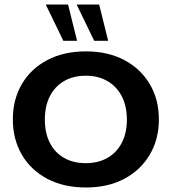

<svg xmlns="http://www.w3.org/2000/svg" viewBox="-20 -822 762 852"><path d="M361 10Q263 10 190 -28.5Q117 -67 77 -135.5Q37 -204 37 -292Q37 -381 77 -449Q117 -517 190 -555.5Q263 -594 361 -594Q459 -594 531.5 -555.5Q604 -517 644.5 -449Q685 -381 685 -292Q685 -204 644.5 -135.5Q604 -67 531.5 -28.5Q459 10 361 10ZM361 -98Q416 -98 457 -121.5Q498 -145 520.5 -188.5Q543 -232 543 -291Q543 -351 520.5 -394.5Q498 -438 457 -462Q416 -486 361 -486Q305 -486 264 -462Q223 -438 201 -394.5Q179 -351 179 -291Q179 -232 201 -188.5Q223 -145 264 -121.5Q305 -98 361 -98ZM398 -641 320 -802H420L460 -641ZM261 -641 183 -802H282L322 -641Z"/></svg>

Font: Rokkitt
Style: Bold
Weight: 700
Designer: Vernon Adams
Foundry: Vernon Adams
Version: Version 3.103